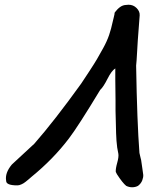

<svg xmlns="http://www.w3.org/2000/svg" viewBox="-20 -739 685 811"><path d="M538 52Q525 52 513 46Q498 34 474 -3L469 -13Q468 -26 475 -51Q482 -76 480 -89Q474 -115 472 -145Q470 -175 469.5 -212.5Q469 -250 468 -270V-316L467 -404V-450Q451 -440 434 -406Q417 -372 403 -359Q310 -205 271 -154Q205 -67 113 8Q111 10 105 15Q99 20 96 22.5Q93 25 88 29Q83 33 79.5 35Q76 37 71 39.5Q66 42 61.5 43Q57 44 53 44Q6 44 6 25Q0 -8 30 -44L125 -132Q210 -229 323 -386Q333 -401 356 -436Q379 -471 389.5 -489Q400 -507 416 -536Q432 -565 441 -591.5Q450 -618 456 -647Q456 -648 460.5 -665.5Q465 -683 464 -685Q487 -717 511 -718L523 -719Q543 -719 557 -705Q571 -691 570 -674L562 -568Q561 -552 559.5 -526Q558 -500 557 -484.5Q556 -469 555 -462Q559 -223 569 -93Q570 -86 573.5 -73.5Q577 -61 577 -57Q578 -48 581 -29.5Q584 -11 585 -1Q586 9 581 22.5Q576 36 563 46Q552 52 538 52Z"/></svg>

Font: Excalifont
Style: Regular
Weight: 400
Designer: Your Own Font Foundry (Virgil); Ján Filípek / DizajnDesign (Excalifont, modifications)
Foundry: Your Own Font Foundry (Virgil); Ján Filípek / DizajnDesign (Excalifont, modifications)
Version: Version 1.000;Glyphs 3.2 (3227)